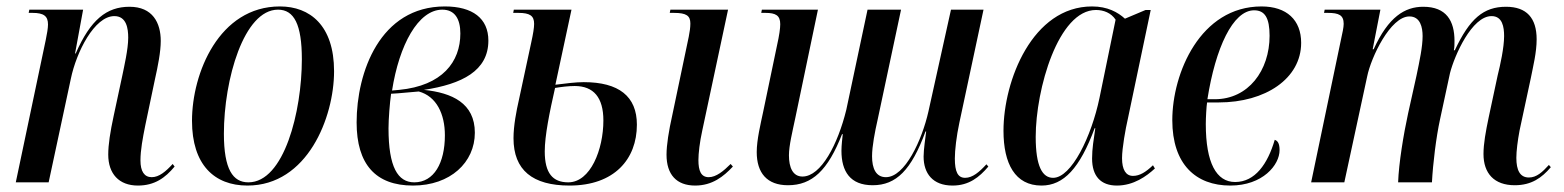

<svg xmlns="http://www.w3.org/2000/svg" viewBox="-20 -566 4854 596"><path d="M408 10C460 10 493 -14 522 -49L516 -57C495 -34 474 -16 451 -16C428 -16 416 -34 416 -68C416 -100 423 -137 431 -177L461 -320C470 -360 479 -405 479 -439C479 -495 454 -545 382 -545C311 -545 261 -505 215 -400H213L238 -536H71L69 -526H81C116 -526 129 -516 129 -490C129 -479 126 -461 122 -442L29 0H131L200 -322C217 -404 273 -516 335 -516C373 -516 378 -477 378 -449C378 -413 365 -358 360 -333L333 -207C322 -156 316 -117 316 -86C316 -27 349 10 408 10Z M748 10C934 10 1017 -201 1017 -345C1017 -487 942 -546 849 -546C660 -546 576 -339 576 -191C576 -55 645 10 748 10ZM751 0C703 0 675 -40 675 -151C675 -319 737 -536 843 -536C893 -536 917 -490 917 -382C917 -220 862 0 751 0Z M1262 10C1378 10 1454 -62 1454 -154C1454 -246 1383 -278 1296 -287C1414 -305 1496 -346 1496 -440C1496 -509 1447 -546 1361 -546C1159 -546 1087 -341 1087 -186C1087 -56 1146 10 1262 10ZM1219 -287 1197 -285C1219 -426 1278 -536 1353 -536C1392 -536 1409 -507 1409 -462C1409 -374 1353 -300 1219 -287ZM1266 0C1215 0 1186 -47 1186 -168C1186 -196 1190 -247 1194 -275C1220 -276 1262 -281 1280 -282C1335 -267 1361 -212 1361 -146C1361 -60 1327 0 1266 0Z M1748 10C1887 10 1957 -72 1957 -179C1957 -267 1901 -311 1792 -311C1767 -311 1736 -307 1704 -303L1754 -536H1575L1573 -526H1589C1625 -526 1638 -517 1638 -492C1638 -480 1635 -461 1629 -434L1591 -257C1583 -222 1574 -176 1574 -137C1574 -38 1633 10 1748 10ZM2138 10C2191 10 2226 -18 2255 -49L2248 -57C2226 -35 2203 -16 2180 -16C2156 -16 2148 -36 2148 -69C2148 -90 2152 -125 2160 -161L2240 -536H2061L2059 -526H2072C2111 -526 2123 -517 2123 -493C2123 -481 2121 -467 2118 -452L2067 -209C2056 -160 2049 -116 2049 -86C2049 -24 2080 10 2138 10ZM1744 0C1696 0 1671 -28 1671 -96C1671 -145 1686 -218 1703 -293C1721 -296 1744 -299 1764 -299C1823 -299 1853 -263 1853 -192C1853 -102 1813 0 1744 0Z M2937 10C2988 10 3020 -16 3048 -49L3042 -56C3020 -32 2999 -14 2976 -14C2953 -14 2944 -33 2944 -74C2944 -100 2949 -143 2958 -185L3033 -536H2932L2862 -220C2842 -131 2789 -16 2730 -16C2699 -16 2687 -43 2687 -81C2687 -112 2696 -158 2704 -193L2777 -536H2673L2607 -225C2581 -119 2529 -18 2471 -18C2441 -18 2429 -46 2429 -84C2429 -114 2440 -158 2449 -201L2519 -536H2345L2343 -526H2356C2388 -526 2402 -518 2402 -491C2402 -478 2399 -456 2392 -425L2349 -219C2341 -181 2329 -132 2329 -94C2329 -29 2361 9 2426 9C2501 9 2550 -37 2594 -150L2596 -149C2595 -140 2592 -115 2592 -98C2592 -34 2619 9 2689 9C2762 9 2809 -38 2853 -158H2855C2853 -141 2847 -102 2847 -80C2847 -28 2875 10 2937 10Z M3213 10C3282 10 3332 -44 3378 -168H3380C3375 -133 3370 -105 3370 -74C3370 -19 3397 10 3447 10C3499 10 3539 -19 3565 -43L3559 -53C3537 -32 3518 -20 3497 -20C3475 -20 3463 -39 3463 -75C3463 -106 3474 -167 3481 -197L3552 -535H3536L3472 -508C3450 -528 3418 -546 3370 -546C3185 -546 3095 -316 3095 -160C3095 -58 3131 10 3213 10ZM3249 -14C3216 -14 3195 -49 3195 -141C3195 -289 3265 -535 3382 -535C3406 -535 3429 -526 3443 -505L3393 -262C3368 -142 3306 -14 3249 -14Z M3799 10C3900 10 3952 -54 3952 -100C3952 -121 3946 -129 3937 -132C3915 -57 3876 -1 3814 -1C3756 -1 3723 -60 3723 -181C3723 -200 3725 -236 3727 -248H3763C3908 -248 4019 -322 4019 -433C4019 -504 3974 -546 3896 -546C3706 -546 3619 -339 3619 -193C3619 -56 3692 10 3799 10ZM3751 -258H3728C3753 -417 3807 -534 3873 -534C3906 -534 3921 -511 3921 -455C3921 -347 3855 -258 3751 -258Z M4682 9C4734 9 4766 -14 4794 -47L4788 -54C4768 -32 4750 -15 4726 -15C4698 -15 4687 -38 4687 -76C4687 -97 4691 -129 4697 -161L4732 -324C4739 -360 4750 -403 4750 -444C4750 -510 4719 -545 4655 -545C4585 -545 4542 -508 4496 -410H4493C4495 -419 4495 -430 4495 -439C4495 -501 4470 -545 4398 -545C4341 -545 4290 -514 4244 -413H4241L4265 -536H4092L4090 -526H4102C4136 -526 4151 -519 4151 -492C4151 -481 4147 -463 4143 -445L4050 0H4153L4224 -329C4236 -388 4296 -515 4355 -515C4389 -515 4396 -481 4396 -454C4396 -421 4387 -379 4377 -331L4351 -214C4337 -150 4322 -59 4320 0H4425C4428 -58 4438 -140 4450 -195L4481 -339C4495 -394 4549 -516 4610 -516C4644 -516 4649 -482 4649 -454C4649 -418 4637 -364 4629 -332L4601 -201C4592 -158 4585 -120 4585 -88C4585 -28 4618 9 4682 9Z"/></svg>

Font: Noto Serif Display Condensed Medium
Style: Italic
Weight: 500
Width: 3
Italic angle: -12°
Designer: Monotype Design Team
Foundry: Monotype Imaging Inc.
Version: Version 2.009